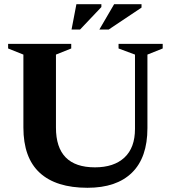

<svg xmlns="http://www.w3.org/2000/svg" viewBox="-20 -878 811 911"><path d="M620.5 -266.5V-619L542.5 -648V-670H752V-648L679.5 -619V-270Q679.5 -130.5 606.2 -58.8Q533 13 395 13Q246 13 168.5 -58.2Q91 -129.5 91 -273V-619L18.5 -648V-670H318V-648L245.5 -619V-272.5Q245.5 -84 430.5 -84Q520.5 -84 570.5 -130.5Q620.5 -177 620.5 -266.5ZM451.5 -738 521.5 -858H651.5V-842L496 -738ZM319.5 -738 342.5 -858H461V-844.5L360 -738Z"/></svg>

Font: Newsreader 16pt
Style: Bold
Weight: 700
Designer: Hugues Gentile
Foundry: Production Type
Version: Version 1.003; ttfautohint (v1.8.3)